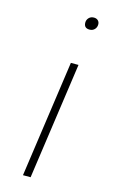

<svg xmlns="http://www.w3.org/2000/svg" viewBox="-115 -780 491 826"><g transform="rotate(15 130.5 -367.0)"><path d="M191 -679Q166 -679 166 -704Q166 -716 174.5 -725Q183 -734 197 -734Q208 -734 215 -727.5Q222 -721 222 -710Q222 -697 213.5 -688Q205 -679 191 -679ZM185 -520 111 0H77L151 -520Z"/></g></svg>

Font: Fira Sans UltraLight
Style: Italic
Weight: 200
Italic angle: -8°
Designer: Carrois Corporate & Edenspiekermann AG
Foundry: Carrois Corporate GbR & Edenspiekermann AG
Version: Version 4.203;PS 004.203;hotconv 1.0.88;makeotf.lib2.5.64775